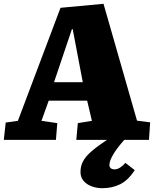

<svg xmlns="http://www.w3.org/2000/svg" viewBox="-21 -735 815 1009"><path d="M516 254Q488 254 461.5 244.5Q435 235 418.5 216Q402 197 402 169Q402 138 415.5 112.5Q429 87 459.5 60.5Q490 34 541 0H380L388 -88L462 -100L437 -206H235L197 -100L280 -88L273 0H-1L9 -91L73 -100L297 -694L523 -715L699 -101L768 -92L762 0H632Q590 48 572 80Q554 112 554 132Q554 143 561 149Q568 155 581 155Q595 155 609.5 146Q624 137 638 121L687 159Q653 212 611 233Q569 254 516 254ZM263 -303H414L361 -582H357Z"/></svg>

Font: Literata Black
Style: Italic
Weight: 900
Italic angle: -2°
Designer: Latin by Veronika Burian and Jose Scaglione. Greek by Irene Vlachou. Cyrillic by Vera Evstafieva
Foundry: TypeTogether
Version: Version 3.002